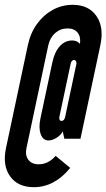

<svg xmlns="http://www.w3.org/2000/svg" viewBox="-24 -766 442 797"><path d="M116.5 11Q202 11 267.5 -69L207 -119Q176.5 -84 136.5 -84Q107.5 -84 93.5 -103Q79.5 -122 86 -152L176.5 -578Q183.5 -610 205.2 -629Q227 -648 256.5 -648Q284 -648 298 -630.8Q312 -613.5 308 -584Q295.5 -598 276 -598Q246 -598 224.5 -574.5Q203 -551 193.5 -508L144 -275Q135.5 -235.5 145 -209.2Q154.5 -183 177.5 -183Q193.5 -183 211.5 -194.5Q229.5 -206 236.5 -221L243 -190H310L392.5 -578Q408.5 -652.5 376.5 -699.2Q344.5 -746 277.5 -746Q233 -746 194.5 -724.8Q156 -703.5 129 -665.8Q102 -628 91.5 -578L1 -152Q-14.5 -79.5 17.8 -34.2Q50 11 116.5 11ZM231 -264Q226 -264 223.5 -269Q221 -274 222.5 -281L269 -500Q272.5 -517 283.5 -517Q288.5 -517 291.5 -511.8Q294.5 -506.5 293 -500L246.5 -281Q243 -264 231 -264Z"/></svg>

Font: League Gothic Condensed Italic
Style: Regular
Weight: 400
Width: 3
Designer: The League of Moveable Type
Version: Version 1.600; ttfautohint (v1.8.3)